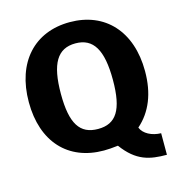

<svg xmlns="http://www.w3.org/2000/svg" viewBox="-125 -863 1034 1101"><g transform="rotate(-15 392.0 -312.5)"><path d="M43 -369C43 -133 176 10 388 10C414 10 437 8 472 4C551 112 629 127 730 127V-1C676 -2 627 -27 612 -66C692 -136 733 -237 733 -369C733 -606 597 -752 388 -752C178 -752 43 -606 43 -369ZM233 -367C233 -547 281 -626 388 -626C494 -626 542 -547 542 -368C542 -190 495 -118 388 -118C280 -118 233 -190 233 -367Z"/></g></svg>

Font: 18Franklin
Style: Bold
Weight: 700
Designer: Pablo Impallari, Rodrigo Fuenzalida (Modified by Dan O. Williams)
Version: Version 0.025;PS 000.025;hotconv 1.0.88;makeotf.lib2.5.64775